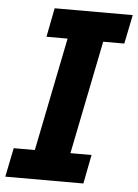

<svg xmlns="http://www.w3.org/2000/svg" viewBox="-55 -738 560 779"><g transform="rotate(5 225.0 -349.0)"><path d="M314 0 337 -118H251L344 -580H430L454 -698H136L113 -580H199L106 -118H20L-4 0Z"/></g></svg>

Font: LVC Sans
Style: Bold Italic
Weight: 700
Italic angle: -11.31°
Designer: Mike Abbink, Paul van der Laan, Pieter van Rosmalen
Foundry: Bold Monday
Version: Version 3.0